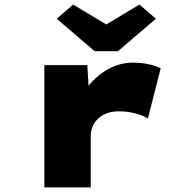

<svg xmlns="http://www.w3.org/2000/svg" viewBox="-20 -820 821 840"><path d="M174 0V-535H362L374 -336L313 -337Q329 -396 366 -443Q403 -490 454 -518Q505 -546 562 -546Q596 -546 628 -539.5Q660 -533 683 -521L627 -301Q609 -314 573.5 -323.5Q538 -333 501 -333Q469 -333 445.5 -323.5Q422 -314 406.5 -298.5Q391 -283 384 -264Q377 -245 377 -224V0ZM394 -596 228 -738 300 -800 460 -704H430L590 -800L662 -738L496 -596Z"/></svg>

Font: Lexend Tera Black
Style: Regular
Weight: 900
Version: Version 1.007